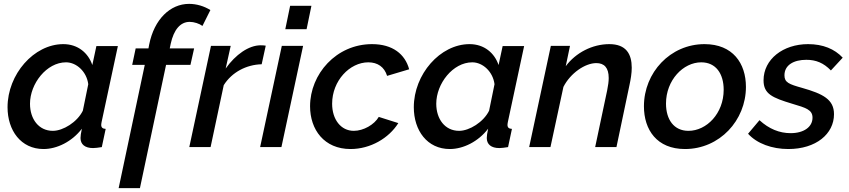

<svg xmlns="http://www.w3.org/2000/svg" viewBox="-20 -760 4387 992"><path d="M19 -206C19 -86 88 10 205 10C274 10 352 -28 403 -95C398 -72 396 -57 396 -47C396 -14 419 5 461 5C472 5 487 3 506 0L526 -94C510 -95 503 -101 503 -115C503 -119 504 -124 505 -130L589 -522H478L457 -424C436 -486 383 -532 307 -532C155 -532 19 -376 19 -206ZM408 -188C379 -129 306 -84 253 -84C180 -84 135 -145 135 -224C135 -328 221 -438 321 -438C376 -438 428 -389 436 -325Z M728 -425 593 212H703L838 -425H964L983 -510H857L862 -534C878 -607 912 -647 960 -647C983 -647 1010 -638 1026 -626L1067 -708C1035 -728 996 -740 957 -740C859 -740 777 -660 751 -531L747 -510H681L663 -425Z M1070 -523 958 0H1068L1136 -320C1178 -387 1253 -426 1332 -428L1353 -524C1347 -525 1340 -526 1327 -526C1265 -526 1197 -478 1146 -406L1172 -523Z M1479 -730 1454 -609H1564L1589 -730ZM1436 -523 1324 0H1434L1546 -523Z M1582 -211C1582 -90 1655 10 1791 10C1894 10 1989 -46 2038 -124L1937 -156C1914 -116 1858 -84 1808 -84C1741 -84 1696 -143 1696 -224C1696 -343 1787 -438 1883 -438C1931 -438 1966 -414 1980 -368L2094 -402C2073 -480 2009 -532 1902 -532C1717 -532 1582 -377 1582 -211Z M2118 -206C2118 -86 2187 10 2304 10C2373 10 2451 -28 2502 -95C2497 -72 2495 -57 2495 -47C2495 -14 2518 5 2560 5C2571 5 2586 3 2605 0L2625 -94C2609 -95 2602 -101 2602 -115C2602 -119 2603 -124 2604 -130L2688 -522H2577L2556 -424C2535 -486 2482 -532 2406 -532C2254 -532 2118 -376 2118 -206ZM2507 -188C2478 -129 2405 -84 2352 -84C2279 -84 2234 -145 2234 -224C2234 -328 2320 -438 2420 -438C2475 -438 2527 -389 2535 -325Z M2826 -523 2714 0H2824L2891 -311C2927 -382 3003 -434 3061 -434C3102 -434 3125 -410 3125 -357C3125 -339 3122 -318 3117 -293L3055 0H3165L3232 -319C3239 -351 3244 -382 3244 -410C3244 -481 3215 -532 3128 -532C3041 -532 2955 -488 2903 -418L2925 -523Z M3307 -211C3307 -89 3374 10 3519 10C3698 10 3834 -138 3834 -311C3834 -433 3766 -532 3620 -532C3443 -532 3307 -385 3307 -211ZM3719 -296C3719 -174 3631 -84 3537 -84C3462 -84 3421 -142 3421 -225C3421 -346 3510 -438 3603 -438C3679 -438 3719 -379 3719 -296Z M3845 -69C3891 -18 3969 10 4053 10C4196 10 4289 -68 4289 -170C4289 -246 4233 -275 4124 -306C4056 -325 4033 -334 4033 -371C4033 -424 4081 -451 4146 -451C4196 -451 4235 -435 4273 -396L4334 -462C4292 -507 4232 -532 4155 -532C4026 -532 3925 -454 3925 -345C3925 -274 3971 -255 4073 -224C4144 -203 4178 -193 4178 -152C4178 -104 4133 -72 4065 -72C4007 -72 3953 -94 3904 -139Z"/></svg>

Font: FIGSv2-sans-serif SmBold Italic
Style: Regular
Weight: 600
Italic angle: -12°
Designer: Matt McInerney, Pablo Impallari, Rodrigo Fuenzalida
Foundry: Matt McInerney, Pablo Impallari, Rodrigo Fuenzalida
Version: Version 4.020;hotconv 1.0.109;makeotfexe 2.5.65596